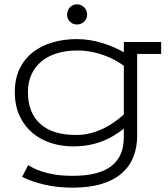

<svg xmlns="http://www.w3.org/2000/svg" viewBox="-20 -657 771 879"><path d="M313 202.1Q243.2 202.1 184.3 188.5Q125.5 174.8 81.1 152.8L108.9 99.1Q117.7 104.5 133.3 112.5Q148.9 120.6 173.3 128.7Q197.8 136.7 232.2 142.3Q266.6 147.9 313 147.9Q362.8 147.9 399.4 140.6Q436 133.3 462.2 120.4Q488.3 107.4 504.6 90.1Q521 72.8 530.5 52.7Q540 32.7 543.5 10.7Q546.9 -11.2 546.9 -33.2V-67.9Q523.9 -49.8 499 -34.9Q474.1 -20 445.6 -9.3Q417 1.5 384.5 7.3Q352.1 13.2 314 13.2Q263.2 13.2 215.1 -1.7Q167 -16.6 129.9 -47.4Q92.8 -78.1 70.3 -125Q47.9 -171.9 47.9 -235.8Q47.9 -297.4 70.1 -342.8Q92.3 -388.2 130.9 -418.2Q169.4 -448.2 221.2 -463.1Q272.9 -478 332 -478Q361.8 -478 390.6 -473.4Q419.4 -468.8 446.8 -460.4Q474.1 -452.1 499.5 -441.2Q524.9 -430.2 546.9 -418V-464.8H717.8V-410.2H607.9V-35.2Q607.9 17.6 590.8 61Q573.7 104.5 537.8 136Q502 167.5 446 184.8Q390.1 202.1 313 202.1ZM328.1 -39.1Q364.3 -39.1 396.2 -47.6Q428.2 -56.2 455.8 -69.8Q483.4 -83.5 506.1 -100.1Q528.8 -116.7 546.9 -132.8V-356Q528.3 -369.6 505.4 -382.1Q482.4 -394.5 455.3 -404.3Q428.2 -414.1 397.7 -419.9Q367.2 -425.8 333 -425.8Q282.7 -425.8 241.2 -413.1Q199.7 -400.4 170.2 -376.2Q140.6 -352.1 124.3 -316.7Q107.9 -281.2 107.9 -235.8Q107.9 -141.1 164.1 -90.1Q220.2 -39.1 328.1 -39.1ZM287.1 -589.8Q287.1 -599.6 290.5 -608.4Q293.9 -617.2 300 -623.5Q306.2 -629.9 314.2 -633.5Q322.3 -637.2 332 -637.2Q351.6 -637.2 365.2 -623.5Q378.9 -609.9 378.9 -589.8Q378.9 -580.6 375.2 -572.3Q371.6 -564 365.2 -557.9Q358.9 -551.8 350.3 -548.3Q341.8 -544.9 332 -544.9Q322.3 -544.9 314.2 -548.3Q306.2 -551.8 300 -557.9Q293.9 -564 290.5 -572.3Q287.1 -580.6 287.1 -589.8Z"/></svg>

Font: Stint Ultra Expanded
Style: Regular
Weight: 400
Width: 7
Designer: Astigmatic (AOETI)
Foundry: Astigmatic (AOETI)
Version: Version 1.000